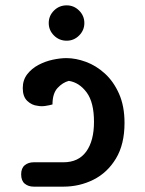

<svg xmlns="http://www.w3.org/2000/svg" viewBox="-20 -697 543 717"><path d="M106 0Q86 0 72.5 -11Q59 -22 59 -46Q59 -69 72.5 -80Q86 -91 106 -91H217Q273 -91 302 -131Q331 -171 331 -242Q331 -315 303.5 -352Q276 -389 237 -395Q214 -389 195 -368.5Q176 -348 176 -307Q166 -304 150 -301.5Q134 -299 120 -302Q99 -304 82 -320Q65 -336 65 -368Q65 -398 81.5 -419.5Q98 -441 123.5 -454.5Q149 -468 177 -474Q205 -480 228 -480Q263 -480 301 -466Q339 -452 371.5 -422.5Q404 -393 424.5 -347Q445 -301 445 -238Q445 -158 413 -105Q381 -52 329 -26Q277 0 217 0ZM260 -398Q255 -398 251 -397ZM229 -545Q201 -545 181.5 -564.5Q162 -584 162 -611Q162 -638 181.5 -657.5Q201 -677 229 -677Q256 -677 275.5 -657.5Q295 -638 295 -611Q295 -584 275.5 -564.5Q256 -545 229 -545Z"/></svg>

Font: El Messiri SemiBold
Style: Regular
Weight: 600
Designer: Mohamed Gaber
Foundry: Kief Type Foundry
Version: Version 2.020; ttfautohint (v1.8.3)